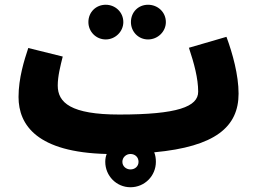

<svg xmlns="http://www.w3.org/2000/svg" viewBox="-20 -627 1077 808"><path d="M603 -461C644 -461 678 -494 678 -534C678 -576 644 -607 603 -607C562 -607 531 -576 531 -534C531 -494 562 -461 603 -461ZM425 -461C465 -461 499 -494 499 -534C499 -576 465 -607 425 -607C384 -607 352 -576 352 -534C352 -494 384 -461 425 -461ZM529 161C589 161 636 113 636 54C636 40 634 26 629 14C886 -10 984 -93 984 -233C984 -311 959 -402 933 -472L775 -426C797 -360 814 -297 814 -241C814 -178 727 -145 482 -145C278 -145 223 -195 223 -267C223 -306 234 -349 244 -389L99 -425C82 -374 58 -298 58 -219C58 -100 137 14 429 21C425 31 423 42 423 54C423 113 470 161 529 161ZM529 86C511 86 495 73 495 54C495 35 511 21 529 21C548 21 563 34 563 54C563 73 548 86 529 86Z"/></svg>

Font: Noto Sans Arabic UI SmCn Bk
Style: Regular
Weight: 900
Width: 4
Designer: Monotype Design Team, Nadine Chahine and Nizar Qandah
Foundry: Monotype Imaging Inc.
Version: Version 2.010